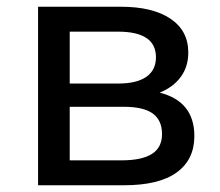

<svg xmlns="http://www.w3.org/2000/svg" viewBox="-20 -550 654 570"><path d="M557 -146Q557 -76 504.5 -38Q452 0 348 0H93V-530H339Q433 -530 486 -494.5Q539 -459 539 -394Q539 -352 516.5 -321.5Q494 -291 454 -275Q557 -249 557 -146ZM187 -302H331Q386 -302 414.5 -322Q443 -342 443 -380Q443 -456 331 -456H187ZM461 -152Q461 -193 433.5 -213Q406 -233 347 -233H187V-74H341Q401 -74 431 -93Q461 -112 461 -152Z"/></svg>

Font: APTA Sans Medium
Style: Bold
Weight: 500
Version: Version 7.200